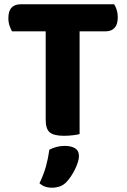

<svg xmlns="http://www.w3.org/2000/svg" viewBox="-20 -626 590 895"><path d="M351 -480V-1Q340 2 320 4.5Q300 7 278 7Q231 7 212 -9Q193 -25 193 -67V-480H36Q30 -490 24.5 -506Q19 -522 19 -541Q19 -575 34 -590.5Q49 -606 75 -606H512Q519 -596 524 -580Q529 -564 529 -545Q529 -512 514 -496Q499 -480 473 -480ZM293 219Q278 236 260 242.5Q242 249 222 249Q186 249 164 228Q184 187 194.5 148.5Q205 110 210 72Q224 64 243 59Q262 54 282 54Q311 54 329.5 65Q348 76 348 102Q348 114 343 130Q338 146 330 162.5Q322 179 312 194Q302 209 293 219Z"/></svg>

Font: Baloo Bhai 2
Style: Bold
Weight: 700
Designer: Supriya Tembe, Noopur Datye and Ek Type
Foundry: Ek Type
Version: Version 1.640;PS 1.000;hotconv 16.6.51;makeotf.lib2.5.65220;